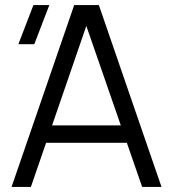

<svg xmlns="http://www.w3.org/2000/svg" viewBox="-20 -740 679 760"><path d="M25.7 0 273.7 -720H371.3L619.3 0H542.7L307.3 -679H336L102.3 0ZM136.3 -174.7V-243.7H508.3V-174.7ZM115.7 -565H52.7L112.3 -720H175.3Z"/></svg>

Font: Manrope ExtraLight
Style: Regular
Weight: 200
Designer: Mikhail Sharanda
Foundry: Mikhail Sharanda
Version: Version 4.505